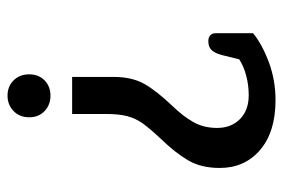

<svg xmlns="http://www.w3.org/2000/svg" viewBox="-144 -388 770 523"><g transform="rotate(-90 241.5 -126.0)"><path d="M184 -432Q184 -458 201 -474.5Q218 -491 243 -491Q268 -491 284.5 -474.5Q301 -458 301 -432Q301 -406 284.5 -390Q268 -374 243 -374Q218 -374 201 -390Q184 -406 184 -432ZM46 87Q46 36 67 0.5Q88 -35 125 -73Q154 -104 167.5 -123Q181 -142 187 -164.5Q193 -187 193 -223V-315H294V-203Q294 -152 275 -118.5Q256 -85 215 -42Q186 -12 170.5 16Q155 44 155 80Q155 118 179 142Q203 166 244 166Q272 166 298 159Q324 152 342 140L353 95Q358 75 366.5 65.5Q375 56 391 56Q402 56 407.5 61.5Q413 67 413 75V178Q382 203 333.5 221Q285 239 231 239Q144 239 95 197Q46 155 46 87Z"/></g></svg>

Font: Maitree Semibold
Style: Regular
Weight: 600
Designer: CadsonDemak Team
Foundry: CadsonDemak
Version: Version 1.000